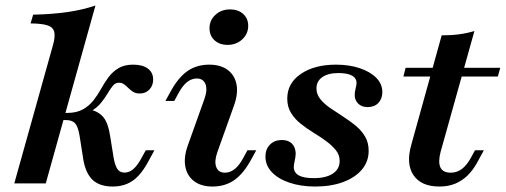

<svg xmlns="http://www.w3.org/2000/svg" viewBox="-20 -661 1823 692"><path d="M31.5 0 170.6 -497.3Q179.5 -527.9 175.7 -545.2Q171.8 -562.5 152.1 -569.3Q132.3 -576.2 90.2 -576.6L99.5 -608.1Q170.1 -609.7 224.5 -617.7Q278.9 -625.8 324 -641.1L144.9 0ZM386.6 11.3Q339.7 11.3 314.2 -12.3Q288.8 -36 280.3 -85.9L266.7 -172.3Q261.2 -205 250.6 -216.6Q239.9 -228.2 218.3 -228.2H188.4L194.8 -254H221.7Q256 -254 278.7 -266.7Q301.3 -279.5 316.7 -299Q332.1 -318.6 344.4 -341Q356.8 -363.4 371.3 -383Q385.9 -402.5 407.1 -415.3Q428.2 -428 460.1 -428Q494.2 -428 513.1 -413.7Q532 -399.4 532 -374.2Q532 -353 518.7 -338.5Q505.5 -324 483.5 -324Q469.6 -324 460 -329.9Q450.5 -335.9 442.7 -343.7Q435 -351.4 427.1 -357.2Q419.2 -362.9 408.7 -362.9Q395.9 -362.9 387 -352.2Q378 -341.4 368.4 -325.1Q358.8 -308.7 344.4 -290.7Q330 -272.7 306 -258.9L306.3 -266.1Q338.3 -257.4 354.3 -236.4Q370.2 -215.4 377 -170.4L389.8 -90.9Q395 -63.1 403.7 -51Q412.3 -38.9 428.9 -38.9Q445.4 -38.9 460.1 -51.2Q474.8 -63.5 490.1 -91.6L505.4 -119.4H536.5L511.6 -73.7Q496.6 -46.5 478.6 -27.2Q460.7 -8 437.9 1.6Q415.1 11.3 386.6 11.3Z M745.9 11.3Q705.1 11.3 679.5 -8Q654 -27.2 647.8 -61.3Q641.6 -95.4 657.8 -139.3L716.3 -303Q728.7 -337.2 720.6 -357.7Q712.5 -378.1 689.2 -378.1Q670.6 -378.1 654.3 -365.3Q638 -352.4 623.5 -325.4L608.2 -297.3H576.3L595.3 -332Q622.7 -381.9 655.9 -405Q689.1 -428 734.1 -428Q774.9 -428 800.7 -408.9Q826.4 -389.9 832.6 -355.8Q838.8 -321.7 822.2 -277.4L763.7 -113.6Q751.6 -79.9 759.3 -59.2Q767 -38.6 790.8 -38.6Q828.3 -38.6 856.5 -91.2L871.7 -119.4H903.6L884.6 -84.7Q856.9 -34.4 823.8 -11.5Q790.8 11.3 745.9 11.3ZM800.2 -499.2Q771.5 -499.2 753.3 -515.7Q735.1 -532.1 735.1 -559.4Q735.1 -588 756.4 -607.6Q777.6 -627.1 809.6 -627.1Q838.3 -627.1 856.5 -610.7Q874.6 -594.2 874.6 -568.1Q874.6 -539.1 853.2 -519.2Q831.7 -499.2 800.2 -499.2Z M1116.2 11.3Q1064.1 11.3 1023.4 -2.5Q982.7 -16.2 959.7 -40.6Q936.7 -64.9 936.7 -96.6Q936.7 -123.6 953.2 -140Q969.7 -156.4 995.9 -156.4Q1018.9 -156.4 1031.8 -143.8Q1044.7 -131.2 1045.8 -108.4Q1045.4 -95 1041.9 -80.3Q1038.4 -65.6 1038.8 -56.5Q1040.7 -37 1058.4 -28Q1076.2 -19 1110.9 -19Q1155.4 -19 1179.8 -35.5Q1204.2 -51.9 1204.2 -81Q1204.2 -103 1190.2 -120.1Q1176.2 -137.2 1155.2 -152.6Q1134.2 -168 1109.7 -183Q1085.2 -198 1063.8 -215Q1042.4 -232.1 1028.8 -254.1Q1015.3 -276.2 1015.3 -305.7Q1015.3 -361.2 1064.3 -394.6Q1113.3 -428 1191.1 -428Q1239.6 -428 1277.4 -415Q1315.3 -402 1336.7 -379.9Q1358 -357.8 1358 -329.4Q1358 -305.3 1343.8 -290.1Q1329.6 -275 1305 -275Q1284.9 -275 1272.4 -286.2Q1259.9 -297.4 1258.4 -315.7Q1258 -328.6 1261.7 -342Q1265.4 -355.5 1265 -363.7Q1263.9 -380.9 1247.2 -389.3Q1230.5 -397.7 1199.4 -397.7Q1162.5 -397.7 1141.5 -382.9Q1120.6 -368.2 1120.6 -342.2Q1120.6 -321.3 1134.2 -304.2Q1147.7 -287.1 1169.2 -272.3Q1190.6 -257.5 1214.7 -242.1Q1238.7 -226.7 1260.4 -209.3Q1282 -191.9 1295.4 -169.6Q1308.7 -147.4 1308.7 -117.5Q1308.7 -78.7 1284.4 -49.8Q1260 -21 1216.6 -4.8Q1173.1 11.3 1116.2 11.3Z M1563.9 11.3Q1498.1 11.3 1470.4 -29.5Q1442.6 -70.2 1462.5 -139.7L1571.9 -533.6Q1605.9 -533.5 1634.9 -537.4Q1663.8 -541.3 1689.9 -549.2L1568 -113.6Q1558.4 -76.7 1567.3 -57.7Q1576.1 -38.6 1604.7 -38.6Q1626.8 -38.6 1644.7 -52Q1662.6 -65.5 1678 -93.7L1692 -119.4H1723.9L1699.8 -75.2Q1684.7 -47.6 1665 -28.4Q1645.2 -9.2 1620.4 1.1Q1595.5 11.3 1563.9 11.3ZM1433.9 -385.2 1442 -416.7H1783.1L1774.2 -385.2Z"/></svg>

Font: Playfair 5pt SemiExpanded Light 12pt
Style: Italic
Weight: 300
Italic angle: -15.6°
Version: Version 2.000;gftools[0.9.28]